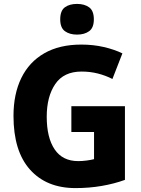

<svg xmlns="http://www.w3.org/2000/svg" viewBox="-20 -952 721 982"><path d="M345 -409H619V-32Q564 -12 500 -1Q436 10 366 10Q218 10 133.5 -84.5Q49 -179 49 -359Q49 -471 89 -553Q129 -635 206.5 -679.5Q284 -724 396 -724Q457 -724 511 -711.5Q565 -699 606 -679L555 -548Q520 -566 480.5 -576Q441 -586 397 -586Q306 -586 262.5 -522Q219 -458 219 -355Q219 -248 259.5 -188Q300 -128 380 -128Q401 -128 423.5 -131Q446 -134 461 -138V-277H345ZM374 -932Q412 -932 436 -914.5Q460 -897 460 -853Q460 -810 436 -792.5Q412 -775 374 -775Q336 -775 312 -792.5Q288 -810 288 -853Q288 -897 311.5 -914.5Q335 -932 374 -932Z"/></svg>

Font: Noto Sans Lao UI SemCond ExtBd
Style: Regular
Weight: 800
Width: 4
Designer: Monotype Design Team
Foundry: Monotype Imaging Inc.
Version: Version 2.000; ttfautohint (v1.8.4.7-5d5b)